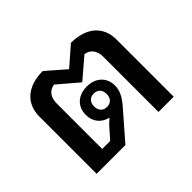

<svg xmlns="http://www.w3.org/2000/svg" viewBox="-119 -767 972 972"><g transform="rotate(-45 367.0 -280.5)"><path d="M91 0H297L426 -148C457 -184 473 -215 473 -250C473 -310 430 -348 368 -348C306 -348 263 -310 263 -250C263 -200 292 -166 338 -155L311 -130L257 -69H200V-395C200 -441 223 -467 258 -472L367 -379L476 -472C511 -467 534 -441 534 -395V0H643V-410C643 -503 578 -561 468 -561L367 -473L266 -561C156 -561 91 -503 91 -410ZM368 -202C340 -202 323 -221 323 -250C323 -279 340 -298 368 -298C396 -298 413 -279 413 -250C413 -221 396 -202 368 -202Z"/></g></svg>

Font: IBM Plex Thai Looped Medium
Style: Regular
Weight: 500
Designer: Mike Abbink, Paul van der Laan, Pieter van Rosmalen, Ben Mitchell, Mark Frömberg
Foundry: Bold Monday
Version: Version 1.0